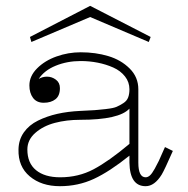

<svg xmlns="http://www.w3.org/2000/svg" viewBox="-20 -621 640 654"><path d="M82 -495.1 86.9 -478 287.1 -563 486.8 -478 493.2 -495.1 287.1 -601.1ZM420.9 -90.8Q353.5 -36.6 299.8 -11.7Q246.1 13.2 184.1 13.2Q121.1 13.2 81.3 -20.3Q41.5 -53.7 43 -111.8Q43.5 -145 61.3 -170.2Q79.1 -195.3 109.4 -210.2Q139.6 -225.1 175.3 -233.2Q210.9 -241.2 252.9 -243.2Q286.6 -244.6 302.5 -245.8Q318.4 -247.1 342.3 -249.8Q366.2 -252.4 377 -257.1Q387.7 -261.7 399.9 -269.5Q412.1 -277.3 416.5 -289.1Q420.9 -300.8 420.9 -316.9Q420.9 -341.3 405.8 -360.6Q390.6 -379.9 366 -390.9Q341.3 -401.9 313 -407.5Q284.7 -413.1 254.9 -413.1Q209 -413.1 169.9 -397.2Q130.9 -381.3 111.8 -352.1Q124.5 -359.9 140.1 -359.9Q156.7 -359.9 170.4 -349.6Q184.1 -339.4 184.1 -320.8Q184.1 -294.9 168.9 -283Q153.8 -271 128.9 -271Q105 -271 92.5 -287.6Q80.1 -304.2 80.1 -330.1Q80.1 -361.8 106.4 -388.2Q132.8 -414.6 172.6 -428.7Q212.4 -442.9 254.9 -442.9Q305.7 -442.9 348.9 -429.9Q392.1 -417 421.6 -387.7Q451.2 -358.4 451.2 -316.9V-66.9Q451.2 -17.1 476.1 -17.1Q483.4 -17.1 490.5 -23.2Q497.6 -29.3 507.1 -46.4Q516.6 -63.5 521 -73Q525.4 -82.5 537.6 -110.4Q540.5 -116.7 542 -120.1L568.8 -106.9Q540.5 -42.5 530.8 -26.4Q506.3 13.2 476.1 13.2Q422.4 13.2 420.9 -66.9ZM73.2 -111.8Q73.2 -65.4 102.8 -41.3Q132.3 -17.1 185.1 -17.1Q247.1 -17.1 298.8 -44.4Q350.6 -71.8 420.9 -130.9V-251Q385.7 -212.9 252.9 -212.9Q206.5 -212.9 166.7 -202.4Q127 -191.9 100.1 -168.2Q73.2 -144.5 73.2 -111.8Z"/></svg>

Font: Compagnon Light
Style: Regular
Weight: 400
Designer: Juliette Duhe, Lea Pradine
Foundry: Velvetyne Type Foundry
Version: Version 1.000;PS 001.000;hotconv 1.0.88;makeotf.lib2.5.64775